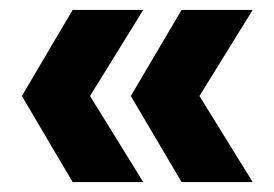

<svg xmlns="http://www.w3.org/2000/svg" viewBox="-20 -438 550 386"><path d="M126 -72 24 -245 126 -418H268L161 -245L268 -72ZM345 -72 243 -245 345 -418H488L381 -245L488 -72Z"/></svg>

Font: Outfit Thin
Style: Bold
Weight: 700
Version: Version 1.100;gftools[0.9.27]